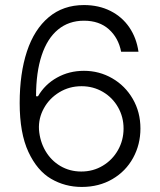

<svg xmlns="http://www.w3.org/2000/svg" viewBox="-20 -737 640 767"><path d="M58.6 -325.2Q58.6 -443.4 87.6 -531.5Q116.7 -619.6 174.6 -668.2Q232.4 -716.8 315.4 -716.8Q374.5 -716.8 421.1 -693.4Q467.8 -669.9 496.6 -627.7Q525.4 -585.4 533.2 -530.3H463.9Q453.1 -585.9 414.8 -620.1Q376.5 -654.3 315.4 -654.3Q254.9 -654.3 211.9 -618.9Q168.9 -583.5 146.5 -515.9Q124 -448.2 124 -352.5H131.8Q159.2 -399.9 207.8 -427Q256.3 -454.1 315.4 -454.1Q376.5 -454.1 428.2 -424.3Q480 -394.5 510.5 -341.8Q541 -289.1 541 -223.6Q541 -159.7 511.7 -106.2Q482.4 -52.7 429 -21.5Q375.5 9.8 306.6 9.8Q239.7 9.8 184.1 -22.7Q128.4 -55.2 93.5 -130.1Q58.6 -205.1 58.6 -325.2ZM473.6 -223.6Q473.6 -269.5 451.7 -308.3Q429.7 -347.2 391.1 -369.9Q352.5 -392.6 305.7 -392.6Q256.8 -392.6 217 -368.4Q177.2 -344.2 155.3 -304.4Q133.3 -264.6 135.7 -219.7Q139.2 -172.4 161.6 -134Q184.1 -95.7 221.4 -73.7Q258.8 -51.8 304.7 -51.8Q352.1 -51.8 390.6 -75Q429.2 -98.1 451.4 -137.5Q473.6 -176.8 473.6 -223.6Z"/></svg>

Font: Pretendard Light
Style: Regular
Weight: 300
Designer: Base glyphs from Inter by Rasmus Andersson; Hangeul glyphs from Noto Sans CJK(Source Han Sans) by Jang Soo-young and Kan
Foundry: Kil Hyung-jin
Version: Version 1.309